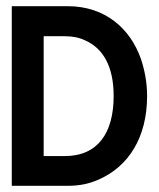

<svg xmlns="http://www.w3.org/2000/svg" viewBox="-20 -600 514 620"><path d="M199 0C235 0 267 -6 298 -20C395 -62 455 -156 455 -290C455 -334 447 -374 435 -410C401 -507 320 -580 199 -580H18V0ZM121 -483H189C214 -483 235 -479 254 -470C314 -444 347 -384 347 -290C347 -172 297 -96 189 -96H121Z"/></svg>

Font: Charger Pro
Style: BlkNar
Weight: 900
Designer: Jasper
Foundry: Cannot Into Space Fonts
Version: Version 1.09